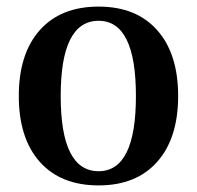

<svg xmlns="http://www.w3.org/2000/svg" viewBox="-20 -548 597 582"><path d="M37 -257Q37 -385 100.5 -456.5Q164 -528 279 -528Q393 -528 456.5 -456.5Q520 -385 520 -257Q520 -129 456.5 -57.5Q393 14 279 14Q164 14 100.5 -57.5Q37 -129 37 -257ZM392 -257Q392 -485 279 -485Q164 -485 164 -257Q164 -29 279 -29Q392 -29 392 -257Z"/></svg>

Font: Arima Madurai ExtraBold
Style: Regular
Weight: 800
Designer: Joana Correia and Natanael Gama
Foundry: NDISCOVER
Version: Version 1.019